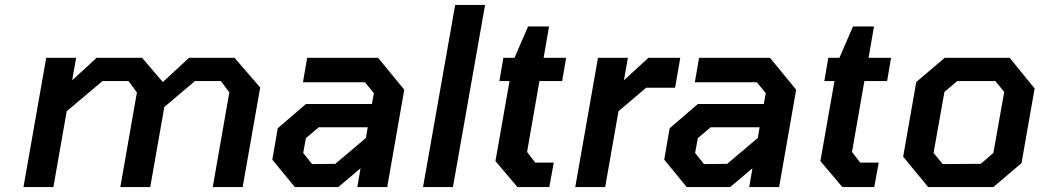

<svg xmlns="http://www.w3.org/2000/svg" viewBox="-20 -757 4207 777"><path d="M75 0 167 -523H288L272 -432L371 -523H555L639 -425L745 -523H929L1033 -403L962 0H841L908 -383L874 -429H769L645 -324L588 0H467L534 -383L500 -429H395L250 -307L196 0Z M1173 0 1082 -111 1104 -238 1218 -336H1485L1493 -380L1457 -424H1206L1223 -523H1510L1616 -394L1547 0H1426L1439 -76L1349 0ZM1243 -93 1337 -94 1461 -199 1468 -242H1270L1218 -198L1207 -138Z M1692 0 1822 -737H1943L1813 0Z M2074 0 1985 -105 2042 -429H2001L2017 -523H2062L2117 -650H2202L2180 -523H2271L2255 -429H2163L2113 -142L2146 -99H2221L2203 0Z M2308 0 2400 -523H2521L2505 -432L2604 -523H2733L2712 -402H2595L2483 -307L2429 0Z M2759 0 2668 -111 2690 -238 2804 -336H3071L3079 -380L3043 -424H2792L2809 -523H3096L3202 -394L3133 0H3012L3025 -76L2935 0ZM2829 -93 2923 -94 3047 -199 3054 -242H2856L2804 -198L2793 -138Z M3389 0 3300 -105 3357 -429H3316L3332 -523H3377L3432 -650H3517L3495 -523H3586L3570 -429H3478L3428 -142L3461 -99H3536L3518 0Z M4000 0H3736L3635 -123L3688 -425L3803 -523H4066L4167 -399L4114 -97ZM3795 -93 3949 -94 4000 -138 4044 -385 4008 -429H3854L3802 -385L3758 -138Z"/></svg>

Font: Tomorrow Medium
Style: Italic
Weight: 500
Italic angle: -10°
Designer: Tony de Marco, Monica Rizzolli
Foundry: Just in Type
Version: Version 2.002